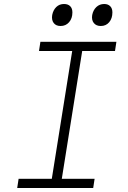

<svg xmlns="http://www.w3.org/2000/svg" viewBox="-20 -940 640 960"><path d="M446 0H66L73 -46H239L341 -685H175L182 -731H562L555 -685H391L289 -46H453ZM241 -865Q246 -890 261.5 -905Q277 -920 300 -920Q320 -920 331 -909Q342 -898 342 -878Q342 -848 325.5 -829Q309 -810 283 -810Q260 -810 248.5 -825Q237 -840 241 -865ZM441 -865Q446 -890 462 -905Q478 -920 501 -920Q520 -920 531 -909Q542 -898 542 -878Q542 -848 526 -829Q510 -810 484 -810Q461 -810 449 -825Q437 -840 441 -865Z"/></svg>

Font: JetBrains Mono Extra Light
Style: Italic
Weight: 200
Italic angle: -9°
Monospace: yes
Designer: Philipp Nurullin, Konstantin Bulenkov
Foundry: JetBrains
Version: 2.002